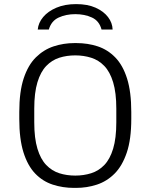

<svg xmlns="http://www.w3.org/2000/svg" viewBox="-20 -906 733 936"><path d="M341 10Q286 10 237 -6Q188 -22 151.5 -60Q115 -98 94.5 -163Q74 -228 74 -326V-360Q74 -459 95.5 -524Q117 -589 155 -626.5Q193 -664 241.5 -680Q290 -696 343 -696H352Q408 -696 456.5 -680Q505 -664 542 -626Q579 -588 599.5 -523Q620 -458 620 -360V-326Q620 -227 598 -162Q576 -97 538.5 -59.5Q501 -22 452.5 -6Q404 10 350 10ZM347 -50Q388 -50 424.5 -61.5Q461 -73 488.5 -101.5Q516 -130 531.5 -181Q547 -232 547 -310V-376Q547 -454 531.5 -505Q516 -556 488.5 -584.5Q461 -613 424.5 -624.5Q388 -636 347 -636Q305 -636 269 -624.5Q233 -613 205.5 -584.5Q178 -556 162.5 -505Q147 -454 147 -376V-310Q147 -232 162.5 -181Q178 -130 205.5 -101.5Q233 -73 269 -61.5Q305 -50 347 -50ZM164 -762Q167 -795 190.5 -823Q214 -851 255 -868.5Q296 -886 351 -886Q407 -886 446 -868.5Q485 -851 506.5 -823Q528 -795 529 -762H475Q464 -804 428.5 -820.5Q393 -837 347 -837Q302 -837 266 -820.5Q230 -804 218 -762Z"/></svg>

Font: Chivo ExtraLight
Style: Regular
Weight: 250
Designer: Hector Gatti
Foundry: Omnibus-Type
Version: Version 2.002